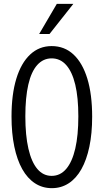

<svg xmlns="http://www.w3.org/2000/svg" viewBox="-20 -970 540 1000"><path d="M250 10Q201 10 162 -15.5Q123 -41 96 -89Q69 -137 54.5 -206.5Q40 -276 40 -363Q40 -478 65 -560Q90 -642 137 -686Q184 -730 249 -730Q316 -730 363 -686Q410 -642 435 -560Q460 -478 460 -362Q460 -275 445.5 -206Q431 -137 404 -89Q377 -41 338 -15.5Q299 10 250 10ZM249 -54Q294 -54 325 -90.5Q356 -127 372 -196Q388 -265 388 -364Q388 -462 372 -529Q356 -596 325 -631Q294 -666 249 -666Q205 -666 174 -631.5Q143 -597 127.5 -529.5Q112 -462 112 -364Q112 -265 128 -195.5Q144 -126 174.5 -90Q205 -54 249 -54ZM238 -793H184L276 -950H362Z"/></svg>

Font: Instrument Sans Condensed
Style: Regular
Weight: 400
Width: 3
Designer: Rodrigo Fuenzalida
Foundry: fragTYPE
Version: Version 1.000;gftools[0.9.28]